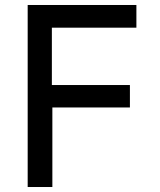

<svg xmlns="http://www.w3.org/2000/svg" viewBox="-20 -750 640 770"><path d="M91 0V-730H527V-639H188V-409H501V-319H190V0Z"/></svg>

Font: JetBrainsMono NFM Medium
Style: Regular
Weight: 500
Monospace: yes
Designer: Philipp Nurullin, Konstantin Bulenkov
Foundry: JetBrains
Version: Version 2.304; ttfautohint (v1.8.4.7-5d5b);Nerd Fonts 3.3.0